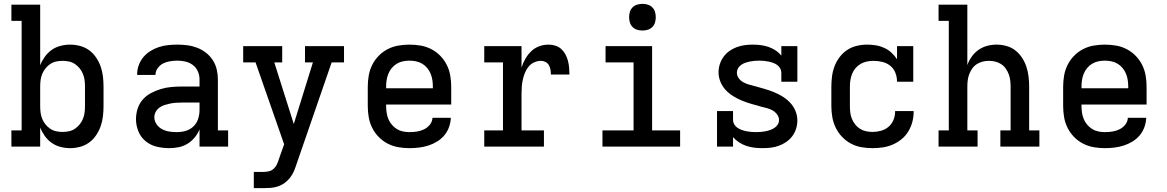

<svg xmlns="http://www.w3.org/2000/svg" viewBox="-20 -759 6040 994"><path d="M343 8Q318 8 293 1.5Q268 -5 247.5 -19.5Q227 -34 212 -55Q197 -76 188 -99V0H39V-84H92V-651H39V-735H188V-421Q197 -444 212 -465Q227 -486 247.5 -500.5Q268 -515 293 -521.5Q318 -528 343 -528Q369 -528 395 -521Q421 -514 442 -498.5Q463 -483 478 -460.5Q493 -438 501.5 -413.5Q510 -389 513 -362.5Q516 -336 516 -310V-210Q516 -184 513 -157.5Q510 -131 501.5 -106.5Q493 -82 478 -59.5Q463 -37 442 -21.5Q421 -6 395 1Q369 8 343 8ZM304 -76Q321 -76 337.5 -79.5Q354 -83 368 -92.5Q382 -102 392.5 -115Q403 -128 409.5 -144Q416 -160 418 -176.5Q420 -193 420 -210V-310Q420 -327 418 -343.5Q416 -360 409.5 -376Q403 -392 392.5 -405Q382 -418 368 -427.5Q354 -437 337.5 -440.5Q321 -444 304 -444Q287 -444 270.5 -440.5Q254 -437 240 -427.5Q226 -418 215.5 -405Q205 -392 198.5 -376Q192 -360 190 -343.5Q188 -327 188 -310V-210Q188 -193 190 -176.5Q192 -160 198.5 -144Q205 -128 215.5 -115Q226 -102 240 -92.5Q254 -83 270.5 -79.5Q287 -76 304 -76Z M856 8Q824 8 792 0.5Q760 -7 734.5 -27.5Q709 -48 696.5 -79Q684 -110 684 -142Q684 -170 692.5 -196.5Q701 -223 719 -243.5Q737 -264 761.5 -277Q786 -290 812.5 -298Q839 -306 866 -308.5Q893 -311 921 -311H1013V-348Q1013 -369 1004.5 -389Q996 -409 979 -422Q962 -435 941 -440Q920 -445 899 -445Q880 -445 861 -442Q842 -439 825.5 -431Q809 -423 797 -407Q785 -391 785 -372V-371H690V-374Q690 -399 698.5 -422Q707 -445 722.5 -463.5Q738 -482 759 -495Q780 -508 803 -515.5Q826 -523 850.5 -525.5Q875 -528 899 -528Q925 -528 951 -524.5Q977 -521 1001.5 -511.5Q1026 -502 1047 -485.5Q1068 -469 1082 -447Q1096 -425 1102 -399.5Q1108 -374 1108 -348V-84H1161V0H1013V-89Q1004 -67 988 -47.5Q972 -28 951 -15Q930 -2 905.5 3Q881 8 856 8ZM895 -75Q919 -75 941.5 -81.5Q964 -88 981 -104Q998 -120 1005.5 -143Q1013 -166 1013 -189V-228H921Q906 -228 891 -227Q876 -226 861.5 -223Q847 -220 832.5 -215.5Q818 -211 806 -202.5Q794 -194 786.5 -180.5Q779 -167 779 -152Q779 -133 790.5 -116Q802 -99 819.5 -90Q837 -81 856.5 -78Q876 -75 895 -75Z M1294 215V131H1344Q1359 131 1373 127.5Q1387 124 1397.5 114Q1408 104 1414 91Q1420 78 1424 64L1451 -12L1303 -436H1239V-520H1441V-436H1400L1501 -117L1600 -436H1559V-520H1761V-436H1697L1515 91Q1509 110 1501.5 127.5Q1494 145 1482 160.5Q1470 176 1454.5 187.5Q1439 199 1420.5 205.5Q1402 212 1383 213.5Q1364 215 1344 215Z M2100 8Q2071 8 2042 3Q2013 -2 1987 -15.5Q1961 -29 1940.5 -50Q1920 -71 1907 -97Q1894 -123 1889 -152Q1884 -181 1884 -210V-310Q1884 -339 1889 -368Q1894 -397 1907 -423Q1920 -449 1940.5 -470Q1961 -491 1987 -504.5Q2013 -518 2042 -523Q2071 -528 2100 -528Q2129 -528 2158 -523Q2187 -518 2213 -504.5Q2239 -491 2259.5 -470Q2280 -449 2293 -423Q2306 -397 2311 -368Q2316 -339 2316 -310V-218H1979V-210Q1979 -193 1981.5 -176Q1984 -159 1990.5 -143Q1997 -127 2008.5 -113.5Q2020 -100 2034.5 -91Q2049 -82 2066 -78.5Q2083 -75 2100 -75Q2120 -75 2139 -78Q2158 -81 2175.5 -89.5Q2193 -98 2205.5 -113.5Q2218 -129 2219 -149H2314Q2313 -124 2304.5 -100.5Q2296 -77 2280 -58Q2264 -39 2242.5 -26Q2221 -13 2197.5 -5.5Q2174 2 2149.5 5Q2125 8 2100 8ZM1979 -302H2221V-310Q2221 -327 2218.5 -344Q2216 -361 2209.5 -377Q2203 -393 2192 -406.5Q2181 -420 2166 -429Q2151 -438 2134 -441.5Q2117 -445 2100 -445Q2083 -445 2066 -441.5Q2049 -438 2034 -429Q2019 -420 2008 -406.5Q1997 -393 1990.5 -377Q1984 -361 1981.5 -344Q1979 -327 1979 -310Z M2487 0V-84H2584V-436H2487V-520H2680V-409Q2687 -432 2699.5 -454Q2712 -476 2730 -493.5Q2748 -511 2771.5 -519.5Q2795 -528 2820 -528Q2838 -528 2855.5 -522.5Q2873 -517 2886 -505Q2899 -493 2907.5 -477Q2916 -461 2920.5 -443.5Q2925 -426 2926.5 -408.5Q2928 -391 2928 -373H2832Q2832 -385 2830 -397.5Q2828 -410 2822 -421Q2816 -432 2804.5 -438Q2793 -444 2781 -444Q2763 -444 2746 -436.5Q2729 -429 2717 -414.5Q2705 -400 2698 -383Q2691 -366 2687 -348.5Q2683 -331 2681.5 -312.5Q2680 -294 2680 -276V-84H2796V0Z M3099 0V-84H3260V-436H3115V-520H3356V-84H3501V0ZM3306 -601Q3292 -601 3278.5 -605Q3265 -609 3255 -619Q3245 -629 3241 -642.5Q3237 -656 3237 -670Q3237 -684 3241 -697.5Q3245 -711 3255 -721Q3265 -731 3278.5 -735Q3292 -739 3306 -739Q3320 -739 3333.5 -735Q3347 -731 3357 -721Q3367 -711 3371 -697.5Q3375 -684 3375 -670Q3375 -656 3371 -642.5Q3367 -629 3357 -619Q3347 -609 3333.5 -605Q3320 -601 3306 -601Z M3927 8Q3906 8 3885 5.5Q3864 3 3844.5 -3.5Q3825 -10 3807 -21.5Q3789 -33 3775 -49V0H3692V-184H3775V-139Q3775 -126 3781.5 -115Q3788 -104 3798.5 -97Q3809 -90 3820.5 -86Q3832 -82 3844.5 -79.5Q3857 -77 3869.5 -76Q3882 -75 3894 -75Q3907 -75 3919 -76Q3931 -77 3943.5 -79.5Q3956 -82 3967.5 -86Q3979 -90 3989.5 -97Q4000 -104 4006.5 -114.5Q4013 -125 4013 -138Q4013 -153 4003 -166.5Q3993 -180 3979.5 -187.5Q3966 -195 3951 -199Q3936 -203 3920 -207Q3895 -214 3870.5 -221Q3846 -228 3822.5 -237.5Q3799 -247 3777 -260.5Q3755 -274 3737.5 -292.5Q3720 -311 3710 -335Q3700 -359 3700 -384Q3700 -406 3706.5 -426.5Q3713 -447 3725.5 -464.5Q3738 -482 3755.5 -494.5Q3773 -507 3793 -514.5Q3813 -522 3834 -525Q3855 -528 3877 -528Q3897 -528 3917.5 -525.5Q3938 -523 3957.5 -516.5Q3977 -510 3994.5 -498.5Q4012 -487 4025 -471V-520H4108V-336H4025V-381Q4025 -394 4019 -405Q4013 -416 4003 -423Q3993 -430 3981.5 -434Q3970 -438 3958 -440.5Q3946 -443 3934 -444Q3922 -445 3910 -445Q3898 -445 3886 -444Q3874 -443 3862 -440.5Q3850 -438 3838.5 -434Q3827 -430 3817 -423Q3807 -416 3801 -405.5Q3795 -395 3795 -383Q3795 -367 3804.5 -354Q3814 -341 3827.5 -333.5Q3841 -326 3856.5 -321.5Q3872 -317 3887 -313H3888Q3913 -306 3937.5 -299Q3962 -292 3985.5 -282.5Q4009 -273 4031 -259.5Q4053 -246 4070.5 -227.5Q4088 -209 4098 -185Q4108 -161 4108 -136Q4108 -114 4101.5 -93Q4095 -72 4082 -54.5Q4069 -37 4051 -24.5Q4033 -12 4012.5 -4.5Q3992 3 3970.5 5.5Q3949 8 3927 8Z M4497 8Q4468 8 4439.5 3Q4411 -2 4385.5 -15.5Q4360 -29 4339.5 -50.5Q4319 -72 4306.5 -98Q4294 -124 4289 -152.5Q4284 -181 4284 -210V-310Q4284 -337 4287.5 -364Q4291 -391 4300.5 -416Q4310 -441 4326.5 -463Q4343 -485 4365.5 -500Q4388 -515 4415 -521.5Q4442 -528 4469 -528Q4491 -528 4513.5 -524.5Q4536 -521 4557 -511.5Q4578 -502 4595 -486.5Q4612 -471 4624 -452V-520H4708V-336H4624Q4624 -360 4615.5 -382Q4607 -404 4589 -418.5Q4571 -433 4548 -438.5Q4525 -444 4502 -444Q4485 -444 4468 -440.5Q4451 -437 4436 -428.5Q4421 -420 4409.5 -406.5Q4398 -393 4391.5 -377Q4385 -361 4382.5 -344Q4380 -327 4380 -310V-210Q4380 -193 4382 -176Q4384 -159 4390.5 -143.5Q4397 -128 4407.5 -114.5Q4418 -101 4432.5 -92Q4447 -83 4463.5 -79.5Q4480 -76 4497 -76Q4519 -76 4541 -82Q4563 -88 4580 -102.5Q4597 -117 4605.5 -138Q4614 -159 4614 -181V-184H4710V-179Q4710 -153 4703 -127Q4696 -101 4682 -78Q4668 -55 4647 -38Q4626 -21 4601.5 -10.5Q4577 0 4550.5 4Q4524 8 4497 8Z M4839 0V-84H4892V-651H4839V-735H4988V-422Q4996 -445 5010.5 -465.5Q5025 -486 5045.5 -500.5Q5066 -515 5090 -521.5Q5114 -528 5139 -528Q5165 -528 5190.5 -521Q5216 -514 5236.5 -498Q5257 -482 5271.5 -459.5Q5286 -437 5294 -412.5Q5302 -388 5305 -362Q5308 -336 5308 -310V-84H5361V0H5159V-84H5212V-310Q5212 -327 5210 -343.5Q5208 -360 5202 -375.5Q5196 -391 5186.5 -404.5Q5177 -418 5163 -427Q5149 -436 5133 -440Q5117 -444 5100 -444Q5083 -444 5067 -440Q5051 -436 5037 -427Q5023 -418 5013.5 -404.5Q5004 -391 4998 -375.5Q4992 -360 4990 -343.5Q4988 -327 4988 -310V-84H5041V0Z M5700 8Q5671 8 5642 3Q5613 -2 5587 -15.5Q5561 -29 5540.5 -50Q5520 -71 5507 -97Q5494 -123 5489 -152Q5484 -181 5484 -210V-310Q5484 -339 5489 -368Q5494 -397 5507 -423Q5520 -449 5540.5 -470Q5561 -491 5587 -504.5Q5613 -518 5642 -523Q5671 -528 5700 -528Q5729 -528 5758 -523Q5787 -518 5813 -504.5Q5839 -491 5859.5 -470Q5880 -449 5893 -423Q5906 -397 5911 -368Q5916 -339 5916 -310V-218H5579V-210Q5579 -193 5581.5 -176Q5584 -159 5590.5 -143Q5597 -127 5608.5 -113.5Q5620 -100 5634.5 -91Q5649 -82 5666 -78.5Q5683 -75 5700 -75Q5720 -75 5739 -78Q5758 -81 5775.5 -89.5Q5793 -98 5805.5 -113.5Q5818 -129 5819 -149H5914Q5913 -124 5904.5 -100.5Q5896 -77 5880 -58Q5864 -39 5842.5 -26Q5821 -13 5797.5 -5.5Q5774 2 5749.5 5Q5725 8 5700 8ZM5579 -302H5821V-310Q5821 -327 5818.5 -344Q5816 -361 5809.5 -377Q5803 -393 5792 -406.5Q5781 -420 5766 -429Q5751 -438 5734 -441.5Q5717 -445 5700 -445Q5683 -445 5666 -441.5Q5649 -438 5634 -429Q5619 -420 5608 -406.5Q5597 -393 5590.5 -377Q5584 -361 5581.5 -344Q5579 -327 5579 -310Z"/></svg>

Font: Iosevka HT Medium Extended
Style: Regular
Weight: 500
Width: 7
Monospace: yes
Designer: Belleve Invis
Foundry: Belleve Invis
Version: Version 32.3.0; ttfautohint (v1.8.4)